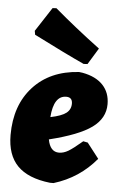

<svg xmlns="http://www.w3.org/2000/svg" viewBox="-54 -793 529 842"><g transform="rotate(5 210.5 -371.5)"><path d="M160 -754Q250 -677 361 -594L317 -522L300 -521Q219 -558 77 -630L74 -647L143 -753ZM400 -112Q326 -23 214 11H198Q101 0 54.5 -47.5Q8 -95 8 -183Q8 -314 82 -395Q156 -476 283 -484L299 -482Q358 -471 389 -438Q420 -405 420 -354Q420 -292 363.5 -251Q307 -210 177 -178Q187 -124 226 -124Q246 -124 266.5 -136Q287 -148 328 -183L348 -179ZM237 -371Q182 -371 175 -276Q224 -286 244 -301.5Q264 -317 264 -343Q264 -371 237 -371Z"/></g></svg>

Font: Alegreya Sans SC Black
Style: Italic
Weight: 900
Italic angle: -7°
Designer: Juan Pablo del Peral
Foundry: Huerta Tipografica
Version: Version 2.007